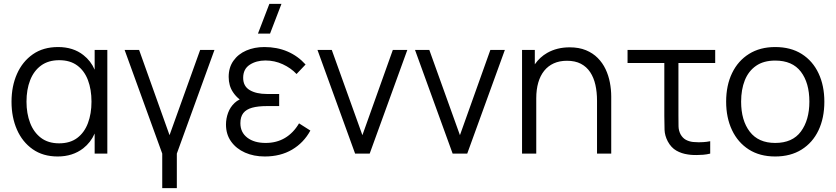

<svg xmlns="http://www.w3.org/2000/svg" viewBox="-20 -800 4354 1000"><path d="M280.5 15Q204 15 150.2 -22.8Q96.5 -60.5 68.2 -125Q40 -189.5 40 -270Q40 -351 68.5 -415.2Q97 -479.5 151 -517.2Q205 -555 282.5 -555Q361.5 -555 414.5 -513Q453 -483 473 -437V-540H539V0H473V-104.5Q452.5 -58 413.5 -27.5Q358.5 15 280.5 15ZM288 -53.5Q345 -53.5 382.2 -81.5Q419.5 -109.5 438 -158.8Q456.5 -208 456.5 -270.5Q456.5 -334 438 -382.8Q419.5 -431.5 382.2 -459Q345 -486.5 288.5 -486.5Q232 -486.5 194 -458.8Q156 -431 137 -382.2Q118 -333.5 118 -270.5Q118 -209 136.8 -160Q155.5 -111 193.2 -82.2Q231 -53.5 288 -53.5Z M825 180V0L629 -540H704.5L863 -96L1022.5 -540H1097L901 0V180Z M1386.5 -625H1323.5L1383 -780H1446ZM1359 15Q1302 15 1256.2 -5.2Q1210.5 -25.5 1183.8 -62.8Q1157 -100 1157 -151.5Q1157 -182.5 1168 -212.5Q1179 -242.5 1202 -264Q1213.5 -275 1228.5 -282Q1207.5 -298.5 1193.5 -320Q1171 -353.5 1171 -399.5Q1171 -448.5 1195.8 -483.5Q1220.5 -518.5 1262.8 -536.8Q1305 -555 1357 -555Q1423 -555 1477.2 -531.8Q1531.5 -508.5 1571.5 -464L1524.5 -414.5Q1495.5 -445.5 1453 -465.2Q1410.5 -485 1362.5 -485Q1315 -485 1280.8 -462.8Q1246.5 -440.5 1246.5 -394.5Q1246.5 -351 1280.5 -330.8Q1314.5 -310.5 1370.5 -310.5H1434V-247.5H1370Q1324 -247.5 1293.2 -239Q1262.5 -230.5 1247.2 -211Q1232 -191.5 1232 -158.5Q1232 -110.5 1268 -83Q1304 -55.5 1363.5 -55.5Q1420.5 -55.5 1464.2 -81.5Q1508 -107.5 1537.5 -157.5L1596.5 -120Q1562 -56.5 1501.5 -20.8Q1441 15 1359 15Z M1829.5 0 1633.5 -540H1708L1867.5 -96L2026 -540H2101.5L1905.5 0Z M2337.5 0 2141.5 -540H2216L2375.5 -96L2534 -540H2609.5L2413.5 0Z M3089.5 0V-275.5Q3089.5 -320.5 3081 -358.2Q3072.5 -396 3053.8 -424.2Q3035 -452.5 3005.2 -468Q2975.5 -483.5 2933 -483.5Q2894 -483.5 2864.2 -470Q2834.5 -456.5 2814.2 -431.2Q2794 -406 2783.5 -370Q2773 -334 2773 -288V0H2699V-540H2765.5V-465Q2791.5 -502.5 2830 -524.5Q2881 -553.5 2947 -553.5Q2995.5 -553.5 3031.8 -538.5Q3068 -523.5 3093.2 -498Q3118.5 -472.5 3134 -439.8Q3149.5 -407 3156.5 -370.2Q3163.5 -333.5 3163.5 -297V0Z M3563 4.5Q3530 0 3502.8 -15.5Q3475.5 -31 3458 -63.5Q3442.5 -93 3441.2 -123.5Q3440 -154 3440 -195.5V-472H3248.5V-540H3705V-472H3513.5V-198.5Q3513.5 -164 3514 -142Q3514.5 -120 3524.5 -100.5Q3535.5 -81 3552 -72Q3568.5 -63 3589.5 -60.5Q3604 -59 3619 -59Q3627 -59 3642.8 -59.8Q3658.5 -60.5 3679 -64.5V0Q3661 4.5 3642.8 6Q3624.5 7.5 3608.5 7.5Q3604 7.5 3591.5 7.2Q3579 7 3563 4.5Z M4017.5 15Q3937 15 3880 -21.5Q3823 -58 3792.5 -122.5Q3762 -187 3762 -270.5Q3762 -355.5 3793 -419.5Q3824 -483.5 3881.2 -519.2Q3938.5 -555 4017.5 -555Q4098.5 -555 4155.8 -518.8Q4213 -482.5 4243.2 -418.2Q4273.5 -354 4273.5 -270.5Q4273.5 -185.5 4243 -121.2Q4212.5 -57 4155 -21Q4097.5 15 4017.5 15ZM4017.5 -55.5Q4107.5 -55.5 4151.5 -115.2Q4195.5 -175 4195.5 -270.5Q4195.5 -368.5 4151.2 -426.5Q4107 -484.5 4017.5 -484.5Q3957 -484.5 3917.8 -457.2Q3878.5 -430 3859.2 -381.8Q3840 -333.5 3840 -270.5Q3840 -173 3885 -114.2Q3930 -55.5 4017.5 -55.5Z"/></svg>

Font: Cns Manrope
Style: Regular
Weight: 400
Designer: Mikhail Sharanda
Foundry: Mikhail Sharanda
Version: Version 4.504